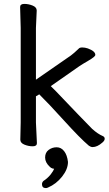

<svg xmlns="http://www.w3.org/2000/svg" viewBox="-20 -733 556 983"><path d="M215 230Q195 230 195 210Q195 200 203 193Q222 181 238 162Q253 143 257 131Q255 131 250 130Q240 127 235 121Q211 99 211 73.5Q211 48 229 34.5Q247 21 270 21Q293 21 308.5 41Q324 61 328 96Q328 133 298 171Q268 209 226 227Q220 230 215 230ZM84 -18 86 -106V-590L83 -697Q83 -713 104.5 -713Q126 -713 147 -704.5Q168 -696 168 -679L164 -590V-325L343 -449Q358 -460 382 -483Q387 -490 401 -490Q415 -490 430 -485Q468 -471 468 -452Q468 -443 433.5 -423Q399 -403 386 -394L240 -292Q264 -269 302.5 -228Q341 -187 381 -146Q421 -105 452 -73Q481 -47 507 -36Q516 -32 516 -22.5Q516 -13 504 -3Q478 20 454 20Q445 20 435 13Q390 -25 308.5 -115Q227 -205 181 -250L164 -240V-106L169 0Q169 16 147.5 16Q126 16 105 7.5Q84 -1 84 -18Z"/></svg>

Font: LXGW WenKai Medium
Style: Regular
Weight: 500
Designer: LXGW / Fontworks Inc.
Foundry: LXGW / Fontworks Inc.
Version: Version 1.501; October 10, 2024